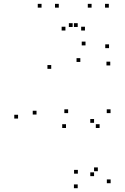

<svg xmlns="http://www.w3.org/2000/svg" viewBox="-20 -971 660 1013"><path d="M555.3 -717V-737H535.3V-717ZM431.2 -731.5V-751.5H411.2V-731.5ZM75.3 -345.5V-365.5H55.3V-345.5ZM390 22V2H370V22ZM563.7 -4.3V-24.3H543.7V-4.3ZM563.2 -374.2V-394.2H543.2V-374.2ZM339.5 -374.2V-394.2H319.5V-374.2ZM328.2 -295.7V-315.7H308.2V-295.7ZM505.5 -295.7V-315.7H485.5V-295.7ZM476.3 -323V-343H456.3V-323ZM476.3 -41.7V-61.7H456.3V-41.7ZM496.2 -67.7V-87.7H476.2V-67.7ZM390.8 -54.7V-74.7H370.8V-54.7ZM172.7 -366.7V-386.7H152.7V-366.7ZM250.3 -607.8V-627.8H230.3V-607.8ZM403.8 -644.2V-664.2H383.8V-644.2ZM561.7 -625.7V-645.7H541.7V-625.7ZM290.2 -930.7V-950.7H270.2V-930.7ZM390 -828.7V-848.7H370V-828.7ZM363.3 -828.7V-848.7H343.3V-828.7ZM463.2 -930.7V-950.7H443.2V-930.7ZM554.2 -930.7V-950.7H534.2V-930.7ZM428.2 -810V-830H408.2V-810ZM325.2 -810V-830H305.2V-810ZM199.2 -930.7V-950.7H179.2V-930.7Z"/></svg>

Font: Monaspace Argon Dots Var
Style: Regular
Weight: 400
Designer: Riley Cran and the Lettermatic Team
Version: Version 1.100 (Monaspace Argon Dots)